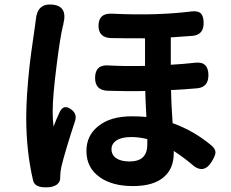

<svg xmlns="http://www.w3.org/2000/svg" viewBox="-20 -787 1013 842"><path d="M152 31Q130 25 125 4Q95 -124 95 -272Q95 -363 110 -502Q116 -553 128 -635Q132 -666 134 -677Q135 -684 137 -700Q143 -772 207 -767Q278 -762 258 -683Q258 -681 257.5 -678Q257 -675 256 -674Q243 -620 228 -498Q211 -365 211 -298Q211 -259 215 -232Q225 -260 241 -294Q259 -334 295 -305Q319 -286 309 -256Q264 -119 249 -55Q244 -32 244 -10Q244 -9 244 -8Q245 10 230 22Q216 32 196 34Q166 36 152 31ZM563 29Q473 29 419 -9Q359 -50 359 -125Q359 -192 410 -233Q463 -277 559 -277Q592 -277 622 -274Q618 -346 617 -388Q550 -386 452 -389Q397 -391 397 -445Q397 -505 457 -500Q526 -496 616 -498V-619Q518 -619 467 -620Q412 -622 412 -674Q412 -730 471 -727Q579 -722 664 -725Q751 -728 821 -737Q850 -740 861.5 -727.5Q873 -715 873 -685Q873 -636 827 -630Q794 -627 729 -623V-503Q783 -506 837 -512Q894 -518 894 -457Q894 -406 847 -400Q779 -394 730 -392Q731 -333 737 -247Q827 -215 905 -151Q925 -135 925 -118Q924 -104 909 -79Q872 -18 818 -69Q789 -94 742 -125V-115Q742 -48 699 -11Q654 29 563 29ZM547 -79Q590 -79 608 -99Q626 -117 626 -154V-177Q590 -186 555 -186Q514 -186 491.5 -171.5Q469 -157 469 -133Q469 -107 490 -93Q511 -79 547 -79Z"/></svg>

Font: GenSenRounded TW B
Style: Regular
Weight: 700
Version: Version 1.501;PS 1;hotconv 16.6.51;makeotf.lib2.5.65220